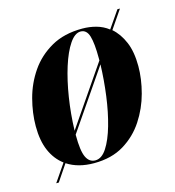

<svg xmlns="http://www.w3.org/2000/svg" viewBox="-98 -669 732 802"><g transform="rotate(-15 268.5 -268.0)"><path d="M47 50 99 -26Q64 -52 45 -95.5Q26 -139 26 -202Q26 -259 42 -319.5Q58 -380 93 -431Q128 -482 184 -514Q240 -546 319 -546Q350 -546 379 -538Q408 -530 431 -512L482 -586H493L439 -507Q469 -481 487 -438.5Q505 -396 505 -334Q505 -279 489 -219Q473 -159 439 -107Q405 -55 351.5 -22.5Q298 10 222 10Q153 10 106 -21L58 50ZM309 -536Q284 -536 261 -502Q238 -468 220 -411Q202 -354 191 -284Q180 -214 178 -142L354 -399Q354 -400 354 -408Q354 -473 344.5 -504.5Q335 -536 309 -536ZM230 0Q258 0 280 -34Q302 -68 318 -124Q334 -180 343 -247.5Q352 -315 354 -382L178 -125V-123Q178 -55 191 -27.5Q204 0 230 0Z"/></g></svg>

Font: Noto Serif Display ExtraCondensed Black
Style: Italic
Weight: 900
Width: 2
Italic angle: -12°
Designer: Monotype Design Team
Foundry: Monotype Imaging Inc.
Version: Version 2.009